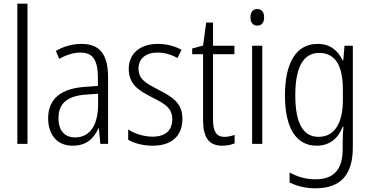

<svg xmlns="http://www.w3.org/2000/svg" viewBox="-20 -780 2006 1041"><path d="M129 0V-760H74V0Z M421 -542C372 -542 324 -528 283 -504L301 -461C343 -484 381 -495 416 -495C482 -495 511 -457 511 -355V-314L440 -309C312 -300 241 -245 241 -139C241 -55 285 10 374 10C450 10 489 -30 514 -85H516L524 0H566V-359C566 -485 522 -542 421 -542ZM446 -267 512 -272V-216C512 -105 470 -35 387 -35C331 -35 297 -71 297 -140C297 -219 345 -260 446 -267Z M969 -136C969 -223 913 -255 838 -294C766 -331 731 -353 731 -408C731 -463 771 -495 835 -495C873 -495 913 -483 942 -465L964 -510C928 -530 884 -542 836 -542C737 -542 678 -487 678 -407C678 -322 732 -289 809 -250C879 -215 914 -191 914 -134C914 -75 879 -39 807 -39C758 -39 709 -56 675 -78V-22C705 -5 751 10 808 10C912 10 969 -44 969 -136Z M1197 -38C1151 -38 1135 -70 1135 -133V-486H1251V-532H1135V-658H1098L1081 -533L1022 -517V-486H1081V-130C1081 -35 1112 10 1185 10C1212 10 1234 5 1252 -3V-49C1238 -43 1217 -38 1197 -38Z M1375 -731C1350 -731 1338 -713 1338 -686C1338 -658 1351 -641 1375 -641C1399 -641 1412 -658 1412 -686C1412 -713 1400 -731 1375 -731ZM1402 -532H1347V0H1402Z M1702 -542C1586 -542 1525 -440 1525 -263C1525 -82 1588 10 1697 10C1766 10 1814 -29 1838 -93H1842C1839 -60 1838 -31 1838 -4V27C1838 140 1790 192 1691 192C1638 192 1593 179 1550 155V209C1590 229 1635 241 1691 241C1832 241 1893 162 1893 19V-532H1848L1841 -452H1838C1812 -506 1771 -542 1702 -542ZM1710 -493C1802 -493 1839 -418 1839 -294V-237C1839 -125 1802 -38 1707 -38C1624 -38 1581 -111 1581 -263C1581 -407 1620 -493 1710 -493Z"/></svg>

Font: Noto Sans Armenian Condensed Light
Style: Regular
Weight: 300
Width: 3
Designer: Monotype Design Team
Foundry: Monotype Imaging Inc.
Version: Version 2.008